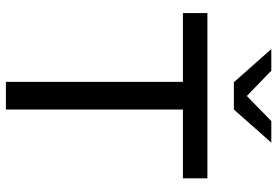

<svg xmlns="http://www.w3.org/2000/svg" viewBox="-168 -794 962 667"><g transform="rotate(90 313.5 -461.0)"><path d="M26 0ZM26 -615V-700H600V-615H361V0H265V-615ZM226 -922 314 -837 401 -922H476L361 -792H266L151 -922Z"/></g></svg>

Font: Rosa Sans
Style: Regular
Weight: 400
Designer: Pentagram / MCKL
Foundry: Pentagram / MCKL
Version: Version 1.005;September 16, 2019;FontCreator 11.5.0.2425 64-